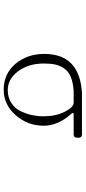

<svg xmlns="http://www.w3.org/2000/svg" viewBox="268 -718 464 1040"><g transform="rotate(90 500.0 -198.0)"><path d="M466 14Q380 14 326 -49.5Q272 -113 272 -206Q272 -397 483 -410H708Q726 -410 726 -392V-384Q726 -365 708 -365H599Q583 -365 601 -347Q661 -278 661 -202Q661 -116 604 -51Q547 14 466 14ZM324 -205Q324 -119 366.5 -63.5Q409 -8 468 -8Q508 -8 538 -27.5Q568 -47 582.5 -78.5Q597 -110 603.5 -140Q610 -170 610 -200Q610 -268 585.5 -316.5Q561 -365 536 -365H477Q431 -363 399.5 -350.5Q368 -338 352 -315.5Q336 -293 330 -267Q324 -241 324 -205Z"/></g></svg>

Font: cwTeXMing
Style: Medium
Weight: 500
Version: Version 1.17